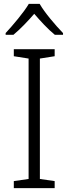

<svg xmlns="http://www.w3.org/2000/svg" viewBox="-20 -1060 351 987"><path d="M184 -1040H128C103 -997 46 -930 9 -890V-881H49C85 -911 124 -952 156 -989C188 -952 226 -910 262 -881H304V-890C266 -929 208 -997 184 -1040ZM261 -93V-129L185 -140V-759L261 -771V-807H51V-771L127 -759V-140L51 -129V-93Z"/></svg>

Font: Noto Sans Telugu UI Light
Style: Regular
Weight: 300
Designer: Jelle Bosma - Monotype Design Team
Foundry: Monotype Imaging Inc.
Version: Version 2.005